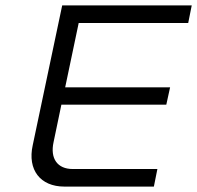

<svg xmlns="http://www.w3.org/2000/svg" viewBox="-20 -690 729 710"><path d="M210 -670 101 -153C81 -62 129 0 218 0H549L562 -65H249C192 -65 165 -104 178 -164L207 -303H595L609 -367H221L271 -605H676L689 -670Z"/></svg>

Font: LT Wave Text Light Italic
Style: Regular
Weight: 300
Designer: Daniel Lyons
Version: Version 2.5 (Glyphs App)